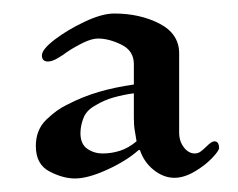

<svg xmlns="http://www.w3.org/2000/svg" viewBox="-20 -729 352 284"><path d="M33 -513Q33 -537 48.5 -552Q64 -567 79 -574Q102 -586 126 -593Q150 -600 178 -604V-634Q178 -654 159.5 -663Q141 -672 125 -672Q116 -672 103.5 -666Q91 -660 79 -652Q74 -648 65.5 -643Q57 -638 51 -638Q42 -638 42 -647Q42 -656 61 -670.5Q80 -685 105.5 -697Q131 -709 149 -709Q187 -709 216 -694Q245 -679 245 -650V-533Q245 -520 252 -511Q259 -502 268 -502Q273 -502 277 -505Q281 -508 285 -512Q293 -520 297 -520Q304 -520 304 -510Q304 -506 293.5 -495Q283 -484 267.5 -475Q252 -466 238 -466Q222 -466 207.5 -477.5Q193 -489 187 -507H185Q167 -491 138.5 -478Q110 -465 91 -465Q73 -465 53 -475.5Q33 -486 33 -513ZM99 -532Q99 -516 109 -509Q119 -502 132 -502Q145 -502 157.5 -506Q170 -510 182 -520Q181 -527 179.5 -535Q178 -543 178 -554V-591Q163 -589 148.5 -585Q134 -581 121 -573Q108 -566 103.5 -554.5Q99 -543 99 -532Z"/></svg>

Font: Monomakh
Style: Regular
Weight: 400
Version: Version 1.200; ttfautohint (v1.8.4.7-5d5b)